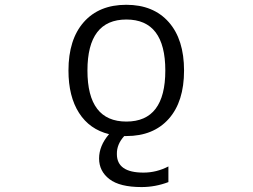

<svg xmlns="http://www.w3.org/2000/svg" viewBox="-20 -550 1040 790"><path d="M562.5 219.7Q472.7 219.7 430.2 187Q387.7 154.3 387.7 102.1Q387.7 49.8 428.7 2Q348.6 -17.6 305.2 -85.4Q261.7 -153.3 261.7 -259.8Q261.7 -387.7 324.7 -459Q387.7 -530.3 499.5 -530.3Q611.3 -530.3 674.3 -459Q737.3 -387.7 737.3 -259.8Q737.3 -131.8 674.3 -61Q611.3 9.8 500 9.8H491.2Q460 43.9 460.9 84Q460.9 160.2 570.3 160.2Q624 160.2 672.9 134.8V199.2Q619.1 219.7 562.5 219.7ZM339.8 -259.8Q339.8 -49.8 500 -49.8Q660.2 -49.8 660.2 -259.8Q660.2 -469.7 500 -469.7Q339.8 -469.7 339.8 -259.8Z"/></svg>

Font: Gen Shin Gothic Monospace Normal
Style: Regular
Weight: 350
Designer: [Source Han Sans]
Ryoko NISHIZUKA  (kana & ideographs); Paul D. Hunt (Latin, Greek & Cyrillic); Wenlong ZHANG  (bopomofo
Version: Version 1.002.20150607